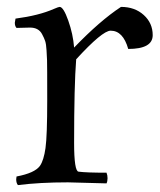

<svg xmlns="http://www.w3.org/2000/svg" viewBox="-20 -529 463 557"><path d="M67 -449 28 -448Q23 -453 23 -463L25 -475Q93 -484 136 -503Q150 -509 153 -509Q164 -509 178 -469.5Q192 -430 195 -391Q270 -469 331 -509Q371 -509 397 -485.5Q423 -462 423 -427Q423 -387 352 -387Q337 -440 301 -440Q277 -440 201 -357Q195 -281 195 -115Q195 -32 208 -31Q231 -28 289 -28Q292 -21 292 -12Q292 -3 289 3L177 0Q95 0 32 8Q27 2 27 -9L28 -17Q81 -27 96 -48Q107 -64 112 -99.5Q117 -135 117 -239Q117 -343 116.5 -354Q116 -365 115 -383Q114 -401 111 -410Q108 -419 102 -430Q92 -449 67 -449Z"/></svg>

Font: Rosarivo
Style: Regular
Weight: 400
Designer: Pablo Ugerman
Foundry: Pablo Ugerman
Version: Version 1.003